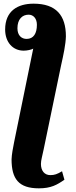

<svg xmlns="http://www.w3.org/2000/svg" viewBox="-20 -786 416 1046"><path d="M192 240C258 240 291 221 331 193L318 147C291 163 277 168 254 168C223 168 203 145 203 107C203 87 211 62 218 27L313 -431C325 -484 338 -544 339 -588C339 -702 286 -766 163 -766C77 -766 8 -727 8 -625C8 -557 49 -510 109 -510C127 -510 151 -515 161 -521L57 -12C51 19 44 53 43 82C43 189 82 240 192 240ZM125 -574C98 -574 75 -592 75 -632C75 -681 101 -706 136 -706C162 -706 181 -685 181 -651C181 -604 163 -574 125 -574Z"/></svg>

Font: Noto Serif SemiCondensed Extra
Style: Italic
Weight: 800
Width: 4
Italic angle: -12°
Designer: Monotype Design Team
Foundry: Monotype Imaging Inc.
Version: Version 1.901